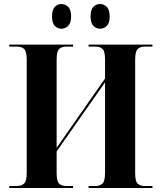

<svg xmlns="http://www.w3.org/2000/svg" viewBox="-20 -936 804 956"><path d="M479 -793Q459 -793 445 -807Q431 -821 431 -854Q431 -888 445 -902Q459 -916 479 -916Q497 -916 511.5 -902Q526 -888 526 -854Q526 -821 511.5 -807Q497 -793 479 -793ZM285 -793Q267 -793 253 -807Q239 -821 239 -854Q239 -888 253 -902Q267 -916 285 -916Q305 -916 319.5 -902Q334 -888 334 -854Q334 -821 319.5 -807Q305 -793 285 -793ZM26 0V-10H64Q87 -10 100 -22Q113 -34 113 -76V-639Q113 -681 100 -692.5Q87 -704 64 -704H26V-714H344V-704H310Q287 -704 274.5 -692Q262 -680 262 -638V-200L503 -545V-639Q503 -681 490.5 -692.5Q478 -704 455 -704H421V-714H739V-704H701Q678 -704 665.5 -692Q653 -680 653 -638V-75Q653 -33 665.5 -21.5Q678 -10 701 -10H739V0H421V-10H455Q478 -10 490.5 -22Q503 -34 503 -76V-526L262 -182V-74Q262 -33 274.5 -21.5Q287 -10 310 -10H344V0Z"/></svg>

Font: Noto Serif Display SemiCondensed
Style: Bold
Weight: 700
Width: 4
Designer: Monotype Design Team
Foundry: Monotype Imaging Inc.
Version: Version 2.009